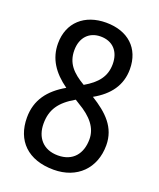

<svg xmlns="http://www.w3.org/2000/svg" viewBox="-137 -808 746 902"><g transform="rotate(20 236.0 -357.0)"><path d="M237 -724C130 -724 57 -660 57 -555C57 -479 96 -421 165 -372C85 -326 39 -266 39 -178C39 -63 111 10 240 10C357 10 434 -67 434 -182C434 -272 376 -326 297 -375C372 -417 416 -475 416 -556C416 -661 346 -724 237 -724ZM235 -654C295 -654 332 -615 332 -551C332 -489 299 -449 237 -413C176 -449 140 -486 140 -551C140 -615 178 -654 235 -654ZM122 -178C122 -248 153 -293 226 -335L245 -323C314 -283 350 -238 350 -182C350 -110 311 -60 236 -60C161 -60 122 -110 122 -178Z"/></g></svg>

Font: Noto Sans Lao UI Cond
Style: Regular
Weight: 400
Width: 3
Designer: Monotype Design Team
Foundry: Monotype Imaging Inc.
Version: Version 2.000